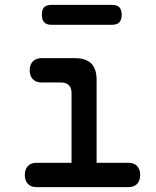

<svg xmlns="http://www.w3.org/2000/svg" viewBox="-20 -769 640 789"><path d="M508 -100Q531 -100 543.5 -86.5Q556 -73 556 -50Q556 -27 543.5 -13.5Q531 0 508 0H130Q107 0 94.5 -13.5Q82 -27 82 -50Q82 -73 94.5 -86.5Q107 -100 130 -100H274V-386Q274 -408 263 -419Q252 -430 230 -430H151Q128 -430 115 -443.5Q102 -457 102 -480Q102 -503 115 -516.5Q128 -530 151 -530H288Q333 -530 355 -508Q377 -486 377 -441V-100ZM193 -667Q171 -667 161.5 -677.5Q152 -688 152 -708Q152 -730 161.5 -739.5Q171 -749 193 -749H439Q460 -749 470 -739.5Q480 -730 480 -708Q480 -687 470 -677Q460 -667 439 -667Z"/></svg>

Font: Maple Mono Normal NL Medium
Style: Regular
Weight: 500
Monospace: yes
Designer: subframe7536
Version: Version 7.000